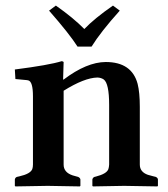

<svg xmlns="http://www.w3.org/2000/svg" viewBox="-20 -666 603 688"><path d="M308.1 -499H257.8Q229 -544.4 155.8 -627.9L180.2 -646Q242.7 -602.1 282.2 -562Q317.9 -599.6 384.8 -646L409.2 -627.9Q340.8 -551.8 308.1 -499ZM208 -380.9Q290.5 -443.4 358.9 -443.8Q452.1 -443.8 473.1 -365.7Q481 -334.5 481 -283.2V-76.2Q481 -49.8 509.8 -39.6Q517.6 -37.1 529.8 -34.2L538.1 -32.2Q545.4 -28.8 545.9 -22.9V0L543.9 2Q543 2 424.8 0L313 2L311 0V-22.9Q312.5 -29.8 318.8 -32.2L323.2 -33.2Q361.8 -43 368.2 -59.6Q370.6 -66.9 371.1 -76.2V-290Q371.1 -367.2 351.6 -381.3Q342.3 -387.7 329.1 -388.2Q282.2 -387.2 208 -340.8V-76.2Q208 -48.3 240.2 -37.6Q247.6 -35.2 255.9 -33.2L259.8 -32.2Q267.1 -28.8 268.1 -22.9V0L266.1 2Q265.1 2 150.9 0L35.2 2L33.2 0V-22.9Q34.7 -30.3 41 -32.2L49.8 -34.2Q88.9 -43 95.7 -60.1Q98.1 -67.4 98.1 -76.2V-320.8Q98.1 -373.5 81.5 -377.9Q78.6 -378.4 76.2 -378.9L35.2 -382.8L33.2 -417Q155.3 -432.6 201.2 -446.8Q206.5 -445.8 208 -443.8L206.1 -380.9Z"/></svg>

Font: Linux Libertine O
Style: Semibold
Weight: 700
Designer: Philipp H. Poll
Foundry: Philipp H. Poll
Version: Version 5.0.0